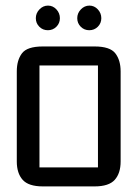

<svg xmlns="http://www.w3.org/2000/svg" viewBox="-20 -666 491 686"><path d="M133 0Q82 0 61 -23.5Q40 -47 40 -89V-411Q40 -451 58.5 -475.5Q77 -500 133 -500H318Q373 -500 392 -475.5Q411 -451 411 -411V-89Q411 -47 390 -23.5Q369 0 318 0ZM121 -68H330V-432H121ZM151.5 -646Q169 -646 181.5 -632.5Q194 -619 194 -601Q194 -583 181.5 -570.5Q169 -558 151 -558Q133 -558 120.5 -570.5Q108 -583 108 -601Q108 -619 121 -632.5Q134 -646 151.5 -646ZM299.5 -646Q317 -646 329.5 -632.5Q342 -619 342 -601Q342 -583 329.5 -570.5Q317 -558 299 -558Q281 -558 268.5 -570.5Q256 -583 256 -601Q256 -619 269 -632.5Q282 -646 299.5 -646Z"/></svg>

Font: Kelly Slab
Style: Regular
Weight: 400
Designer: Denis Masharov
Foundry: Denis Masharov
Version: Version 1.001